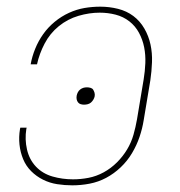

<svg xmlns="http://www.w3.org/2000/svg" viewBox="-20 -548 540 576"><path d="M197 8Q174 8 151.5 4.5Q129 1 109 -9Q89 -19 73.5 -34.5Q58 -50 49.5 -70.5Q41 -91 38.5 -114Q36 -137 40 -161L41 -165H60L59 -161Q54 -130 61 -99.5Q68 -69 88 -48Q108 -27 137.5 -18.5Q167 -10 199 -10Q222 -10 245.5 -14.5Q269 -19 291 -31Q313 -43 331 -61Q349 -79 361.5 -100Q374 -121 380.5 -144Q387 -167 391 -190L411 -310Q415 -334 416 -358.5Q417 -383 412.5 -406Q408 -429 397 -449.5Q386 -470 368 -484Q350 -498 327 -504Q304 -510 279 -510Q248 -510 215.5 -500.5Q183 -491 156.5 -469.5Q130 -448 114 -417.5Q98 -387 91 -355H72Q76 -378 85.5 -401.5Q95 -425 109.5 -445.5Q124 -466 144 -482.5Q164 -499 187 -509.5Q210 -520 233.5 -524Q257 -528 281 -528Q308 -528 334 -521.5Q360 -515 380 -500Q400 -485 413 -462.5Q426 -440 431.5 -414.5Q437 -389 436 -361.5Q435 -334 431 -307L411 -187Q407 -162 398.5 -137Q390 -112 376 -88.5Q362 -65 342 -46Q322 -27 298.5 -14.5Q275 -2 249 3Q223 8 197 8ZM232 -234Q227 -234 222 -235.5Q217 -237 214 -241Q211 -245 210 -250Q209 -255 210 -261Q211 -266 213.5 -271Q216 -276 220.5 -279.5Q225 -283 230 -284.5Q235 -286 241 -286Q246 -286 251.5 -284.5Q257 -283 259.5 -279Q262 -275 263.5 -270Q265 -265 264 -259Q263 -254 260 -249Q257 -244 253 -240.5Q249 -237 243.5 -235.5Q238 -234 232 -234Z"/></svg>

Font: Iosevka Thin
Style: Italic
Weight: 100
Italic angle: -9°
Monospace: yes
Designer: Belleve Invis
Foundry: Belleve Invis
Version: Version 32.5.0; ttfautohint (v1.8.4)